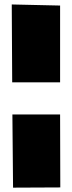

<svg xmlns="http://www.w3.org/2000/svg" viewBox="-20 -778 328 869"><path d="M35.2 -405.3 33.2 -757.8 252 -752.9V-405.3ZM39.1 71.3 36.1 -259.8H252L252.9 70.3Z"/></svg>

Font: Luckiest Guy RUS-BEL-UKR
Style: Regular
Weight: 400
Designer: Astigmatic (AOETI)
Foundry: Astigmatic (AOETI)
Version: Version 1.00 March 11, 2019, initial release